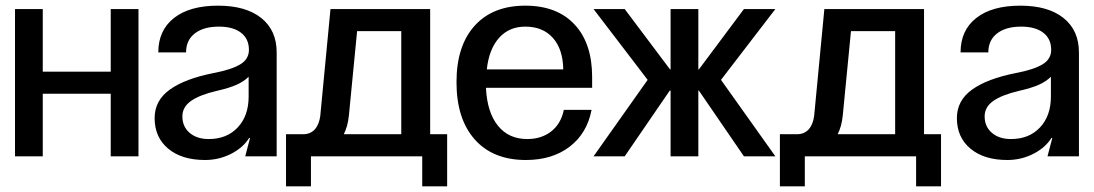

<svg xmlns="http://www.w3.org/2000/svg" viewBox="-20 -552 3863 678"><path d="M33 0V-520H131V-299H371V-520H469V0H371V-221H131V0Z M526 -135Q526 -197 579.5 -235.5Q633 -274 734 -294Q797 -306 828 -324.5Q859 -343 859 -376Q859 -415 831 -436.5Q803 -458 753 -458Q699 -458 668 -434Q637 -410 637 -367H539Q539 -445 594.5 -488.5Q650 -532 750 -532Q848 -532 902.5 -488.5Q957 -445 957 -367V0H846L863 -65H860Q838 -30 795.5 -8.5Q753 13 704 13Q622 13 574 -27Q526 -67 526 -135ZM717 -61Q781 -61 819.5 -102Q858 -143 858 -211V-281Q841 -264 815 -252.5Q789 -241 745 -231Q685 -217 654.5 -195.5Q624 -174 624 -141Q624 -105 649.5 -83Q675 -61 717 -61Z M1499 -78H1559V106H1471V0H1078V106H990V-78H1050Q1076 -78 1091.5 -95Q1107 -112 1111 -143L1147 -520H1499ZM1397 -78V-442H1241L1212 -144Q1208 -105 1194 -78Z M1837 13Q1721 13 1656.5 -59.5Q1592 -132 1592 -262Q1592 -390 1656 -461Q1720 -532 1835 -532Q1947 -532 2009 -465.5Q2071 -399 2071 -280V-242H1696Q1700 -156 1738 -108.5Q1776 -61 1842 -61Q1892 -61 1926.5 -88Q1961 -115 1971 -164H2069Q2053 -81 1991.5 -34Q1930 13 1837 13ZM1969 -307Q1968 -378 1932.5 -418Q1897 -458 1835 -458Q1778 -458 1742.5 -418.5Q1707 -379 1699 -307Z M2348 0V-232H2345L2186 0H2076L2267 -270L2076 -520H2186L2346 -307H2348V-520H2446V-307H2448L2607 -520H2718L2526 -270L2718 0H2607L2448 -232H2446V0Z M3243 -78H3303V106H3215V0H2822V106H2734V-78H2794Q2820 -78 2835.5 -95Q2851 -112 2855 -143L2891 -520H3243ZM3141 -78V-442H2985L2956 -144Q2952 -105 2938 -78Z M3359 -135Q3359 -197 3412.5 -235.5Q3466 -274 3567 -294Q3630 -306 3661 -324.5Q3692 -343 3692 -376Q3692 -415 3664 -436.5Q3636 -458 3586 -458Q3532 -458 3501 -434Q3470 -410 3470 -367H3372Q3372 -445 3427.5 -488.5Q3483 -532 3583 -532Q3681 -532 3735.5 -488.5Q3790 -445 3790 -367V0H3679L3696 -65H3693Q3671 -30 3628.5 -8.5Q3586 13 3537 13Q3455 13 3407 -27Q3359 -67 3359 -135ZM3550 -61Q3614 -61 3652.5 -102Q3691 -143 3691 -211V-281Q3674 -264 3648 -252.5Q3622 -241 3578 -231Q3518 -217 3487.5 -195.5Q3457 -174 3457 -141Q3457 -105 3482.5 -83Q3508 -61 3550 -61Z"/></svg>

Font: Non Bureau
Style: Regular
Weight: 400
Designer: Jona Saucedo
Foundry: Non Foundry
Version: Version 1.000; ttfautohint (v1.8.4)